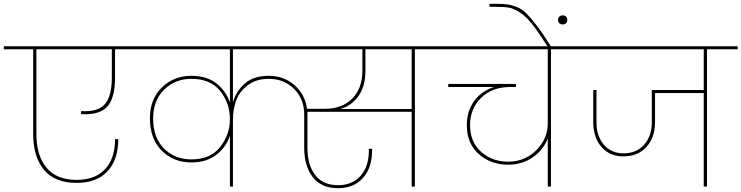

<svg xmlns="http://www.w3.org/2000/svg" viewBox="-55 -984 3912 1013"><path d="M-35 -724V-740H686V-724H552V-576Q552 -466 510.5 -421Q469 -376 373 -382V-398Q460 -392 497.5 -433.5Q535 -475 535 -576V-724H137V-278Q137 -164 190 -99.5Q243 -35 350 -35Q447 -35 499.5 -91.5Q552 -148 552 -250H569Q569 -141 512 -80Q455 -19 350 -19Q234 -19 177 -88Q120 -157 120 -278V-724Z M1660 -410Q1750 -410 1803.5 -464Q1857 -518 1857 -611V-724H1174V-444Q1192 -506 1238.5 -545Q1285 -584 1363 -584Q1442 -584 1498 -535.5Q1554 -487 1565 -410ZM955 -143Q1055 -143 1106.5 -208.5Q1158 -274 1158 -354V-355Q1158 -439 1107 -503.5Q1056 -568 955 -568Q869 -568 811 -511Q753 -454 753 -359Q753 -258 810 -200.5Q867 -143 955 -143ZM1873 -611Q1873 -529 1836.5 -477.5Q1800 -426 1740 -409H2117V-724H1873ZM1908 -188Q1908 -98 1859.5 -44.5Q1811 9 1729 9Q1641 9 1595.5 -49Q1550 -107 1550 -205V-379Q1550 -462 1496.5 -515Q1443 -568 1363 -568Q1295 -568 1250.5 -533Q1206 -498 1190 -451.5Q1174 -405 1174 -351V0H1158V-268Q1138 -207 1086 -167Q1034 -127 955 -127Q860 -127 798 -189.5Q736 -252 736 -359Q736 -461 799 -522.5Q862 -584 955 -584Q1035 -584 1086 -544.5Q1137 -505 1158 -443V-724H616V-740H2296V-724H2134V0H2117V-394H1567V-204Q1567 -114 1608 -60.5Q1649 -7 1729 -7Q1804 -7 1847.5 -56.5Q1891 -106 1891 -188V-199H1908Z M2226 -724V-740H3014V-724H2852V0H2835V-253Q2811 -192 2755 -153.5Q2699 -115 2627 -115Q2534 -115 2471 -171Q2408 -227 2408 -324Q2408 -397 2446 -450Q2484 -503 2551 -525H2310V-541H2667V-525H2638Q2541 -525 2483 -467.5Q2425 -410 2425 -324Q2425 -235 2483.5 -183Q2542 -131 2626 -131Q2714 -131 2774.5 -191.5Q2835 -252 2835 -333V-724Z M2835 -737Q2787 -813 2754 -855Q2721 -897 2688.5 -918Q2656 -939 2631 -943.5Q2606 -948 2560 -948H2528V-964H2560Q2599 -964 2621 -961Q2643 -958 2671.5 -947Q2700 -936 2724.5 -911Q2749 -886 2780.5 -844.5Q2812 -803 2853 -737ZM2931.5 -861.5Q2925 -855 2914 -855Q2903 -855 2896 -861.5Q2889 -868 2889 -879Q2889 -890 2896 -896.5Q2903 -903 2914 -903Q2925 -903 2931.5 -896.5Q2938 -890 2938 -879Q2938 -868 2931.5 -861.5Z M2944 -724V-740H3837V-724H3675V0H3658V-493H3401V-340Q3401 -259 3356 -209Q3311 -159 3234 -159Q3161 -159 3118 -209Q3075 -259 3075 -340V-509H3092V-339Q3092 -266 3131 -220.5Q3170 -175 3235 -175Q3303 -175 3343.5 -220.5Q3384 -266 3384 -339V-509H3658V-724Z"/></svg>

Font: Poppins Thin
Style: Regular
Weight: 250
Designer: Ninad Kale (Devanagari), Jonny Pinhorn (Latin)
Foundry: Indian Type Foundry
Version: Version 3.200;PS 1.000;hotconv 16.6.54;makeotf.lib2.5.65590